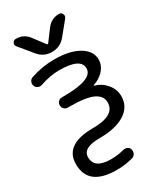

<svg xmlns="http://www.w3.org/2000/svg" viewBox="-241 -864 974 1155"><g transform="rotate(-30 246.0 -286.5)"><path d="M211.9 -83Q366.2 -83 366.2 -173.8Q366.2 -218.8 317.4 -242.2Q268.6 -265.6 156.2 -265.6H142.6Q127.9 -265.6 117.7 -275.9Q107.4 -286.1 107.4 -301.3Q107.4 -316.4 117.7 -326.7Q127.9 -336.9 142.6 -336.9H156.2Q358.4 -336.9 358.4 -414.1Q358.4 -486.3 209 -486.3Q147.5 -486.3 75.2 -461.9Q60.5 -457 47.4 -463.4Q34.2 -469.7 29.3 -483.4Q24.4 -498 30.8 -511.7Q37.1 -525.4 51.8 -530.3Q133.8 -557.6 214.8 -557.6Q322.3 -557.6 385.3 -520.5Q448.2 -483.4 448.2 -423.8Q448.2 -380.9 414.1 -345.7Q386.7 -318.4 345.7 -304.7Q344.7 -304.7 344.7 -302.7Q344.7 -300.8 345.7 -300.8Q392.6 -287.1 419.9 -254.9Q456.1 -215.8 456.1 -165Q456.1 -91.8 392.6 -51.3Q329.1 -10.7 214.8 -10.7Q98.6 -10.7 98.6 54.7Q98.6 133.8 213.9 133.8Q258.8 133.8 308.6 121.1Q322.3 118.2 335 125.5Q347.7 132.8 349.6 146.5Q353.5 162.1 345.7 175.3Q337.9 188.5 323.2 192.4Q267.6 207 211.9 207Q14.6 207 14.6 54.7Q14.6 -83 211.9 -83ZM223.6 -659.2Q228.5 -653.3 233.4 -659.2L292 -737.3Q324.2 -780.3 377.9 -780.3Q393.6 -780.3 400.4 -765.6Q403.3 -759.8 403.3 -753.9Q403.3 -746.1 397.5 -738.3L322.3 -646.5Q286.1 -602.5 229 -602.5Q171.9 -602.5 135.7 -646.5L59.6 -739.3Q52.7 -746.1 52.7 -754.9Q52.7 -759.8 55.7 -765.6Q62.5 -780.3 78.1 -780.3Q131.8 -780.3 164.1 -738.3Z"/></g></svg>

Font: Gen Jyuu Gothic P Regular
Style: Regular
Weight: 400
Designer: [Source Han Sans]
Ryoko NISHIZUKA  (kana & ideographs); Paul D. Hunt (Latin, Greek & Cyrillic); Wenlong ZHANG  (bopomofo
Version: Version 1.002.20150607